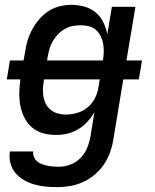

<svg xmlns="http://www.w3.org/2000/svg" viewBox="-20 -548 640 791"><path d="M215 223Q190 223 166 220.5Q142 218 120 211.5Q98 205 78 193.5Q58 182 43.5 164.5Q29 147 23 124Q17 101 21 76H117Q115 88 120 99Q125 110 133 117Q141 124 152 128Q163 132 174.5 134.5Q186 137 198 138Q210 139 222 139Q246 139 270 130Q294 121 312 102.5Q330 84 339.5 60Q349 36 353 12L369 -86Q357 -65 340 -46.5Q323 -28 302 -15.5Q281 -3 257.5 2.5Q234 8 211 8Q184 8 158 1Q132 -6 112.5 -22.5Q93 -39 81 -62.5Q69 -86 64 -112Q59 -138 59.5 -165.5Q60 -193 64 -221H8L21 -299H77L83 -331Q86 -355 93 -379Q100 -403 112 -425.5Q124 -448 141 -468Q158 -488 179.5 -502Q201 -516 225.5 -522Q250 -528 274 -528Q302 -528 328.5 -520.5Q355 -513 374.5 -496.5Q394 -480 405.5 -456.5Q417 -433 422 -407L441 -520H538L501 -299H565L552 -221H488L447 26Q443 53 433.5 79.5Q424 106 408 129.5Q392 153 369.5 172Q347 191 321 202.5Q295 214 268 218.5Q241 223 215 223ZM174 -299H404Q407 -317 407.5 -334Q408 -351 405 -367.5Q402 -384 395 -398.5Q388 -413 376 -424Q364 -435 347.5 -439.5Q331 -444 314 -444Q298 -444 281 -441Q264 -438 248.5 -429.5Q233 -421 220.5 -408.5Q208 -396 199 -381Q190 -366 185 -350Q180 -334 177 -317ZM251 -76Q274 -76 298.5 -83Q323 -90 342 -106.5Q361 -123 372 -145.5Q383 -168 386 -191L391 -221H161V-217Q158 -200 157 -183Q156 -166 159 -149.5Q162 -133 169.5 -119Q177 -105 189.5 -95Q202 -85 218 -80.5Q234 -76 251 -76Z"/></svg>

Font: Iosevka HT Medium Extended
Style: Italic
Weight: 500
Width: 7
Italic angle: -9°
Monospace: yes
Designer: Belleve Invis
Foundry: Belleve Invis
Version: Version 32.3.0; ttfautohint (v1.8.4)